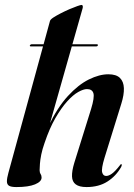

<svg xmlns="http://www.w3.org/2000/svg" viewBox="-20 -749 542 778"><path d="M314.5 -714.5 179 -237 176.5 -238Q213 -314 255.2 -360Q297.5 -406 340 -427Q382.5 -448 419 -448Q451 -448 466 -433.2Q481 -418.5 482 -391.8Q483 -365 471.5 -328.5L403.5 -109.5Q390 -65 394 -50.5Q398 -36 410 -36Q420.5 -36 433.2 -45Q446 -54 464.5 -77.5Q467.5 -82 468.8 -83Q470 -84 472 -83.5Q473.5 -83.5 473.5 -80.8Q473.5 -78 471 -72.5Q450.5 -36 415.5 -13.5Q380.5 9 330.5 9Q301.5 9 287 -1.8Q272.5 -12.5 271.8 -34.2Q271 -56 281 -89L349 -307Q363.5 -354.5 358.5 -371.2Q353.5 -388 332.5 -388Q318 -388 297 -376.2Q276 -364.5 252.2 -338.2Q228.5 -312 204.5 -270.5Q180.5 -229 160.5 -169.5Q151.5 -144 147.2 -122.8Q143 -101.5 141.8 -85.5Q140.5 -69.5 140.5 -59.5Q140.5 -50 144.5 -44Q148.5 -38 148.5 -29.5Q148.5 -13 122 -2Q95.5 9 46.5 9Q25.5 9 16.8 3.8Q8 -1.5 8 -14.2Q8 -27 14 -48.5L182.5 -664Q184 -670 196.2 -678Q208.5 -686 226 -695Q243.5 -704 261.5 -711.8Q279.5 -719.5 293 -724.2Q306.5 -729 311 -729Q314 -729 315.2 -725Q316.5 -721 314.5 -714.5ZM101 -565Q102 -567 103.8 -568.2Q105.5 -569.5 107.5 -569.5H373Q375 -569.5 376.2 -568.2Q377.5 -567 376.5 -565Q375 -561 370.5 -561H105Q100 -561 101 -565Z"/></svg>

Font: Fraunces 120pt SemiBold
Style: Italic
Weight: 600
Italic angle: -16°
Version: Version 1.000;[b76b70a41]